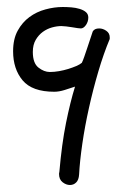

<svg xmlns="http://www.w3.org/2000/svg" viewBox="-20 -525 345 551"><path d="M246.1 -434.6Q251 -443.4 264.6 -443.4Q275.4 -443.4 285.2 -436.5Q294.9 -429.7 294.9 -418V-413.1Q277.3 -371.1 262.2 -319.8Q247.1 -268.6 235.4 -215.8Q223.6 -163.1 216.3 -112.8Q209 -62.5 207 -24.4Q206.1 -8.8 198.7 -1.5Q191.4 5.9 180.7 5.9Q169.9 5.9 159.7 -2Q149.4 -9.8 149.4 -26.4Q149.4 -28.3 149.9 -29.3Q150.4 -30.3 150.4 -32.2Q157.2 -111.3 169.4 -171.9Q181.6 -232.4 195.3 -276.4Q180.7 -271.5 165 -266.6Q149.4 -261.7 135.7 -261.7Q72.3 -261.7 44.9 -294.4Q17.6 -327.1 17.6 -377.9Q17.6 -413.1 30.8 -437Q43.9 -460.9 64.5 -476.1Q85 -491.2 110.4 -498Q135.7 -504.9 160.2 -504.9Q171.9 -504.9 184.6 -503.9Q197.3 -502.9 208.5 -499.5Q219.7 -496.1 226.6 -490.2Q233.4 -484.4 233.4 -474.6Q233.4 -462.9 226.6 -453.1Q219.7 -443.4 211.9 -443.4Q210 -443.4 202.6 -444.3Q195.3 -445.3 187 -446.8Q178.7 -448.2 169.9 -449.2Q161.1 -450.2 156.2 -450.2Q143.6 -450.2 129.4 -446.3Q115.2 -442.4 103 -433.6Q90.8 -424.8 82.5 -410.6Q74.2 -396.5 74.2 -376Q74.2 -343.8 90.3 -331.1Q106.4 -318.4 123 -318.4Q135.7 -318.4 149.4 -320.8Q163.1 -323.2 175.8 -327.1Q188.5 -331.1 198.7 -335.4Q209 -339.8 214.8 -344.7Q217.8 -350.6 221.7 -361.8Q225.6 -373 230 -386.2Q234.4 -399.4 238.8 -412.6Q243.2 -425.8 246.1 -434.6Z"/></svg>

Font: Hi Melody
Style: Regular
Weight: 400
Designer: YoonDesign Inc.
Foundry: YoonDesign Inc.
Version: Version 3.00